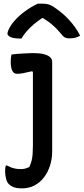

<svg xmlns="http://www.w3.org/2000/svg" viewBox="-20 -836 461 1056"><path d="M161 -544Q196 -544 219.5 -538.5Q243 -533 255 -522Q267 -511 267 -495Q267 -443 267 -396.5Q267 -350 267 -304.5Q267 -259 267 -212Q267 -165 267 -113.5Q267 -62 267 -2Q267 38 255 75Q243 112 221.5 140Q200 168 169.5 184Q139 200 101 200Q86 200 73 198Q60 196 49.5 191Q39 186 30 178Q19 168 13.5 147.5Q8 127 8 106Q8 96 9 88.5Q10 81 12 74H17Q31 81 43 85.5Q55 90 68 92Q81 94 97 94Q110 94 121 90.5Q132 87 141 83Q149 66 153.5 49Q158 32 159.5 11Q161 -10 161 -35Q161 -92 161 -141.5Q161 -191 161 -238Q161 -285 161 -334.5Q161 -384 161 -441L155 -444Q143 -442 131.5 -439Q120 -436 110 -434Q100 -432 90.5 -431Q81 -430 74 -430Q56 -430 47.5 -447Q39 -464 39 -495Q39 -507 40 -517.5Q41 -528 43 -536Q58 -538 72.5 -539.5Q87 -541 102.5 -541.5Q118 -542 132.5 -543Q147 -544 161 -544ZM189 -816Q195 -816 200 -816Q205 -816 213 -816Q232 -816 248 -811.5Q264 -807 291 -787Q308 -775 325.5 -760Q343 -745 360 -726.5Q377 -708 392.5 -686.5Q408 -665 421 -640Q408 -632 394 -628.5Q380 -625 362 -625Q345 -625 335 -631Q325 -637 310 -657Q290 -681 264 -703Q238 -725 191 -751L247 -737H181L236 -752Q182 -719 149 -687Q116 -655 98 -624H92Q68 -624 52.5 -627.5Q37 -631 29 -637.5Q21 -644 21 -651Q21 -659 27 -672.5Q33 -686 46 -705Q59 -722 75.5 -738.5Q92 -755 111.5 -769.5Q131 -784 150.5 -796Q170 -808 189 -816Z"/></svg>

Font: Recursive Casual Medium
Style: Regular
Weight: 500
Version: Version 1.047